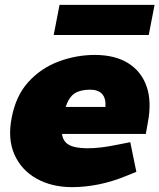

<svg xmlns="http://www.w3.org/2000/svg" viewBox="-20 -761 656 790"><path d="M277 9Q193 9 130.5 -26Q68 -61 39.5 -125Q11 -189 28 -276Q45 -367 97 -424Q149 -481 221.5 -508Q294 -535 370 -535Q453 -535 507.5 -501Q562 -467 583.5 -404.5Q605 -342 588 -255L580 -210H235Q238 -188 250.5 -175Q263 -162 286 -156.5Q309 -151 342 -151Q367 -151 396.5 -154.5Q426 -158 460 -165L516 -176L541 -54L504 -39Q444 -14 387 -2.5Q330 9 277 9ZM250 -321H414Q416 -358 399.5 -375Q383 -392 351 -392Q311 -392 287.5 -377Q264 -362 250 -321ZM201 -617 225 -741H616L592 -617Z"/></svg>

Font: REM Black
Style: Italic
Weight: 900
Italic angle: -11°
Designer: Octavio Pardo
Foundry: Ashler Design
Version: Version 1.005;gftools[0.9.28]